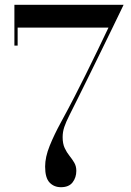

<svg xmlns="http://www.w3.org/2000/svg" viewBox="-20 -770 544 800"><path d="M168 -76Q168 -115.5 187 -162.5Q206 -209.5 234.5 -261.5Q263 -313.5 291 -368Q310.5 -405.5 335.5 -456Q360.5 -506.5 386 -559Q411.5 -611.5 432 -655H53.5V-580H40V-750H495Q495 -750 482.5 -724Q470 -698 449.2 -655.2Q428.5 -612.5 403.5 -561.5Q378.5 -510.5 353.5 -459.5Q328.5 -408.5 307.5 -366.5Q284.5 -320 269.8 -291Q255 -262 248 -241.2Q241 -220.5 241 -198.5Q241 -171.5 249.5 -153.2Q258 -135 269.5 -120.8Q281 -106.5 289.5 -92Q298 -77.5 298 -58Q298 -30.5 282.5 -10.2Q267 10 234 10Q205 10 186.5 -9.5Q168 -29 168 -76Z"/></svg>

Font: Bodoni Moda 16pt
Style: Regular
Weight: 400
Version: Version 2.3